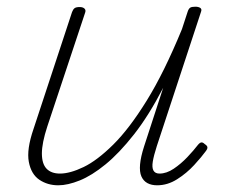

<svg xmlns="http://www.w3.org/2000/svg" viewBox="-20 -536 686 573"><path d="M154 17Q122 17 97.5 0.5Q73 -16 66 -53Q59 -90 80 -151L195 -500Q198 -508 202.5 -511.5Q207 -515 218 -515Q227 -515 232 -510.5Q237 -506 234 -498L121 -158Q105 -109 105 -78Q105 -47 119 -32.5Q133 -18 159 -18Q189 -18 229.5 -37.5Q270 -57 318 -104.5Q366 -152 418 -236Q470 -320 523 -449L540 -501Q543 -510 547.5 -513Q552 -516 563 -516Q572 -516 577.5 -512.5Q583 -509 580 -501L448 -100Q439 -72 436 -54Q433 -36 438 -27Q443 -18 456 -18Q477 -18 498.5 -32.5Q520 -47 539 -67Q558 -87 571 -104Q577 -111 581.5 -111Q586 -111 591 -106Q599 -101 599 -96Q599 -91 595 -86Q582 -68 559.5 -43.5Q537 -19 508.5 -1Q480 17 449 17Q432 17 420 10.5Q408 4 402 -9.5Q396 -23 398 -45.5Q400 -68 410 -99L467 -274Q424 -191 380 -135Q336 -79 295 -45.5Q254 -12 218 2.5Q182 17 154 17Z"/></svg>

Font: Playwrite US Trad Thin
Style: Regular
Weight: 250
Designer: Veronika Burian, José Scaglione
Foundry: TypeTogether
Version: Version 1.003